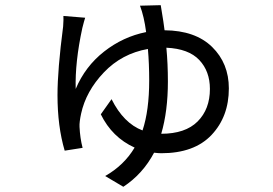

<svg xmlns="http://www.w3.org/2000/svg" viewBox="-20 -634 1040 732"><path d="M594.7 -124Q686.5 -124 733.4 -170.9Q780.3 -217.8 780.3 -294.9Q780.3 -362.3 739.7 -405.3Q699.2 -448.2 614.3 -452.1Q620.1 -390.6 620.1 -323.2Q620.1 -210 594.7 -124ZM513.7 -612.3 592.8 -614.3Q605.5 -538.1 607.4 -518.6Q724.6 -517.6 788.6 -455.1Q852.5 -392.6 852.5 -296.9Q852.5 -189.5 786.6 -119.6Q720.7 -49.8 594.7 -49.8Q585 -49.8 567.4 -51.8Q524.4 29.3 450.2 78.1L380.9 37.1Q453.1 -3.9 493.2 -71.3Q407.2 -110.4 364.3 -198.2L405.3 -255.9Q451.2 -164.1 523.4 -136.7Q548.8 -212.9 548.8 -327.1Q548.8 -390.6 543.9 -447.3Q444.3 -429.7 376 -357.9Q307.6 -286.1 289.1 -200.2Q282.2 -168 283.2 -150.4Q285.2 -107.4 294.9 -70.3L226.6 -59.6Q199.2 -152.3 199.2 -271.5Q199.2 -368.2 220.7 -533.2Q222.7 -562.5 221.7 -573.2L304.7 -566.4Q300.8 -554.7 293.9 -527.3Q265.6 -396.5 268.6 -294.9Q304.7 -380.9 377 -437.5Q449.2 -494.1 537.1 -511.7Q529.3 -571.3 513.7 -612.3Z"/></svg>

Font: GenYoGothic TW TTF Regular
Style: Regular
Weight: 400
Version: Version 1.300